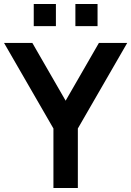

<svg xmlns="http://www.w3.org/2000/svg" viewBox="-20 -933 652 953"><path d="M354.2 -803.3V-913.3H464.2V-803.3ZM147.5 -803.3V-913.3H257.5V-803.3ZM245.2 0V-295.2L0 -720H140.5L305.8 -433.2L471 -720H611.5L366.4 -295.2V0Z"/></svg>

Font: Vela Sans GX ExtLt
Style: Regular
Weight: 200
Designer: Principal design: Mikhail Sharanda - project Manrope.
Design modification: Ravid Balaliev
Foundry: Mikhail Sharanda
Version: Version 1.001